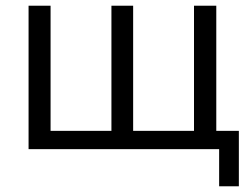

<svg xmlns="http://www.w3.org/2000/svg" viewBox="-20 -522 883 672"><path d="M747 130V0H80V-502H157V-64H370V-502H446V-64H659V-502H737V-64H816V130Z"/></svg>

Font: Winston
Style: Regular
Weight: 400
Designer: Original fonts by Vernon Adams / Changes by Cristiano Sobral
Foundry: Original fonts by Vernon Adams / Changes by Cristiano Sobral
Version: Version 2.503;July 17, 2020;FontCreator 13.0.0.2655 64-bit